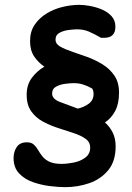

<svg xmlns="http://www.w3.org/2000/svg" viewBox="-20 -644 543 792"><path d="M249 128Q221 128 185 123.5Q149 119 115 107Q81 95 58.5 71Q36 47 36 8Q36 -18 49 -37.5Q62 -57 91 -57Q109 -57 119 -48Q129 -39 136.5 -26Q144 -13 154.5 0.5Q165 14 183.5 23Q202 32 234 32Q257 32 284.5 26.5Q312 21 332 6Q352 -9 352 -35Q352 -58 333 -71.5Q314 -85 284 -95Q254 -105 221 -115.5Q188 -126 158 -142Q128 -158 109 -184.5Q90 -211 90 -253Q90 -294 111 -322.5Q132 -351 163 -369Q138 -386 121 -411Q104 -436 104 -475Q104 -514 123 -542Q142 -570 172.5 -588.5Q203 -607 238.5 -615.5Q274 -624 307 -624Q326 -624 351 -619.5Q376 -615 400 -605Q424 -595 440 -577.5Q456 -560 456 -534Q456 -488 410 -488H397Q367 -505 346 -514Q325 -523 298 -523Q286 -523 264.5 -520.5Q243 -518 226 -509Q209 -500 209 -480Q209 -463 228 -452Q247 -441 277 -431Q307 -421 340 -409Q373 -397 403 -378.5Q433 -360 452 -332Q471 -304 471 -262Q471 -216 455 -186Q439 -156 413 -139Q433 -121 445 -97Q457 -73 457 -40Q457 21 426.5 58Q396 95 348.5 111.5Q301 128 249 128ZM301 -196Q327 -202 346.5 -216.5Q366 -231 366 -257Q366 -270 360 -279Q340 -290 322.5 -295.5Q305 -301 284 -301Q272 -301 250.5 -298.5Q229 -296 212 -287Q195 -278 195 -258Q195 -236 227 -223.5Q259 -211 301 -196Z"/></svg>

Font: Fuzzy Bubbles
Style: Bold
Weight: 700
Designer: Robert E. Leuschke
Foundry: Robert E. Leuschke
Version: Version 1.010; ttfautohint (v1.8.3)